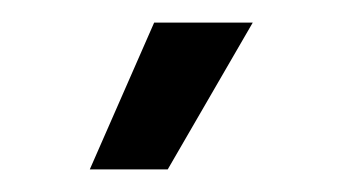

<svg xmlns="http://www.w3.org/2000/svg" viewBox="-20 -720 302 170"><path d="M203.8 -700 128.5 -570H59.5L116.5 -700Z"/></svg>

Font: Space Grotesk Variable
Style: Regular
Weight: 400
Designer: Florian Karsten (Space Grotesk), Colophon Foundry (Space Mono)
Foundry: Florian Karsten
Version: Version 1.106